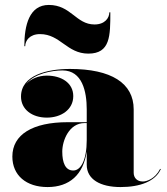

<svg xmlns="http://www.w3.org/2000/svg" viewBox="-20 -747 677 777"><path d="M142 -609C224 -609 250.5 -530 337.5 -530C426.5 -530 426.5 -602 426.5 -697H422.5C422.5 -675 405 -648 362.5 -648C287.5 -648 267.5 -727 177.5 -727C98.5 -727 78.5 -645 78.5 -560H82C82 -582 99.5 -609 142 -609ZM254 -252.5C112 -252.5 30 -202.5 30 -113.5C30 -37.5 86 10 172.5 10C261 10 317.5 -40 331 -134.5V-80C331 -21 386 10 468 10C546 10 608.5 -12.5 631 -63L628 -63.5C607.5 -23 573.5 -12.5 558 -12.5C534 -12.5 521 -28 521 -48V-304.5C521 -410.5 430.5 -468 263 -468C172 -468 65 -443 65 -356C65 -305 109 -271 169.5 -271C227 -271 276.5 -303 276.5 -358C276.5 -412 228 -441 169.5 -441C135.5 -441 105 -428 86 -407C118.5 -449.5 190.5 -462 233 -462C313 -462 331 -376.5 331 -304.5V-252.5ZM276.5 -57C244.5 -57 232 -88.5 232 -133.5C232 -178 259.5 -249 322.5 -249H331V-180.5C331 -99 307 -57 276.5 -57Z"/></svg>

Font: Bodoni* 48pt Fatface
Style: Regular
Weight: 900
Version: Version 2.3